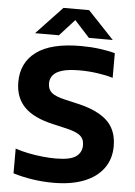

<svg xmlns="http://www.w3.org/2000/svg" viewBox="-62 -996 740 1051"><g transform="rotate(5 308.0 -470.0)"><path d="M272 9.5Q212 9.5 155.5 0.8Q99 -8 50 -23V-159Q83.5 -147.5 122.2 -139.8Q161 -132 200 -128Q239 -124 272.5 -124Q352 -124 383.8 -146.8Q415.5 -169.5 415.5 -210Q415.5 -244 392 -263Q368.5 -282 303.5 -296L245.5 -309.5Q135.5 -333.5 84 -385.8Q32.5 -438 32.5 -523.5Q32.5 -630.5 113.2 -690Q194 -749.5 356.5 -749.5Q410.5 -749.5 458.8 -743.2Q507 -737 545 -726.5V-591Q507 -602.5 459 -609.2Q411 -616 363 -616Q302 -616 266.8 -605.5Q231.5 -595 216 -575.8Q200.5 -556.5 200.5 -531Q200.5 -498.5 221 -480.2Q241.5 -462 298.5 -449L357 -435.5Q437.5 -418 487.5 -389Q537.5 -360 560.5 -318Q583.5 -276 583.5 -219.5Q583.5 -148 546.2 -96.8Q509 -45.5 439.2 -18Q369.5 9.5 272 9.5ZM100.5 -797.5 243.5 -949H384.5L527.5 -797.5H396.5L300 -903.5H328L231.5 -797.5Z"/></g></svg>

Font: Encode Sans SC SemiExpanded
Style: Bold
Weight: 700
Width: 6
Designer: Multiple Designers
Foundry: Impallari Type
Version: Version 3.002